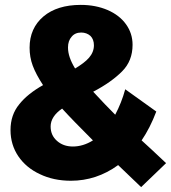

<svg xmlns="http://www.w3.org/2000/svg" viewBox="-20 -730 699 785"><path d="M557 35 659 -63C616 -104 582 -135 559 -156C582 -190 602 -229 619 -274L492 -365C482 -328 468 -293 451 -261C424 -288 394 -319 361 -355C411 -381 450 -409 479 -438C508 -467 522 -503 522 -547C522 -578 513 -606 495 -631C477 -656 452 -675 420 -689C387 -703 351 -710 310 -710C246 -710 195 -694 158 -663C120 -631 101 -588 101 -535C101 -510 105 -485 114 -461C123 -437 137 -411 156 -382C115 -359 82 -333 59 -304C35 -275 23 -240 23 -198C23 -158 34 -122 55 -91C76 -60 106 -35 143 -18C180 0 223 9 270 9C339 9 404 -12 463 -55ZM287 -450C268 -481 258 -509 258 -536C258 -554 263 -569 273 -580C282 -591 295 -597 312 -597C327 -597 340 -592 350 -583C359 -574 364 -561 364 -545C364 -526 357 -509 344 -494C331 -479 312 -465 287 -450ZM360 -156C333 -139 305 -131 278 -131C251 -131 230 -139 213 -154C196 -169 187 -188 187 -213C187 -240 203 -265 234 -286C264 -253 306 -210 360 -156Z"/></svg>

Font: Argentum Sans ExtraBold
Style: Regular
Weight: 800
Designer: Julieta Ulanovsky
Foundry: Julieta Ulanovsky
Version: Version 5.001;February 15, 2019;FontCreator 11.5.0.2425 64-b